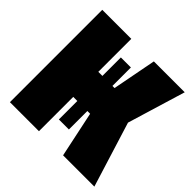

<svg xmlns="http://www.w3.org/2000/svg" viewBox="-177 -864 1029 1029"><g transform="rotate(45 337.5 -350.0)"><path d="M35 0V-700H255V-450H378L426 -700H660L560 -370L675 0H438L383 -260H255V0ZM362 -120H286V-590H362Z"/></g></svg>

Font: Tektur SemiCondensed Black
Style: Regular
Weight: 900
Width: 4
Designer: Adam Jagosz
Foundry: Adam Jagosz
Version: Version 1.005;gftools[0.9.30]